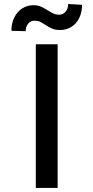

<svg xmlns="http://www.w3.org/2000/svg" viewBox="-20 -925 459 945"><path d="M263.7 0H156.2V-707H263.7ZM144.5 -899.4Q165 -899.4 180.4 -892.8Q195.8 -886.2 214.8 -874Q232.9 -862.8 244.6 -857.7Q256.3 -852.5 270.5 -852.5Q290 -852.5 302.7 -867.4Q315.4 -882.3 315.4 -905.3L383.8 -901.4Q383.8 -863.8 369.6 -835.7Q355.5 -807.6 331.1 -792.5Q306.6 -777.3 276.4 -777.3Q252.9 -777.3 237.1 -783.9Q221.2 -790.5 203.1 -802.7Q188 -813 176.5 -818.1Q165 -823.2 149.4 -823.2Q130.4 -823.2 118.4 -808.3Q106.4 -793.5 106.4 -771.5L36.1 -773.4Q36.1 -810.5 50.5 -839.4Q64.9 -868.2 89.6 -883.8Q114.3 -899.4 144.5 -899.4Z"/></svg>

Font: Pretendard Std Medium
Style: Regular
Weight: 500
Designer: Base glyphs from Inter by Rasmus Andersson; Hangeul glyphs from Noto Sans CJK(Source Han Sans) by Jang Soo-young and Kan
Foundry: Kil Hyung-jin
Version: Version 1.309